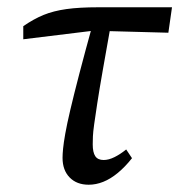

<svg xmlns="http://www.w3.org/2000/svg" viewBox="-20 -495 493 528"><path d="M44 -387V-423Q73 -443 100 -454Q127 -465 162.5 -470Q198 -475 250 -475H453L443 -405L258 -410H232ZM224 13Q191 13 171.5 -7Q152 -27 152 -61Q152 -71 153.5 -86.5Q155 -102 159.5 -127.5Q164 -153 173.5 -193.5Q183 -234 198.5 -293.5Q214 -353 237 -436L288 -445Q273 -361 263 -304Q253 -247 247.5 -211Q242 -175 239 -153.5Q236 -132 235.5 -120Q235 -108 235 -98Q235 -76 242 -65.5Q249 -55 265 -55Q279 -55 295 -63Q311 -71 327 -84L343 -60Q324 -36 304 -19.5Q284 -3 264 5Q244 13 224 13Z"/></svg>

Font: Source Serif 4
Style: Italic
Weight: 400
Italic angle: -12°
Designer: Frank Grießhammer
Foundry: Adobe Systems Incorporated
Version: Version 4.004;hotconv 1.0.116;makeotfexe 2.5.65601